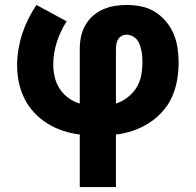

<svg xmlns="http://www.w3.org/2000/svg" viewBox="-20 -540 790 775"><path d="M302 215V3Q268 -1 234.5 -12Q201 -23 171.5 -41.5Q142 -60 118 -85.5Q94 -111 78.5 -142.5Q63 -174 56 -208Q49 -242 49 -277Q49 -309 54.5 -341.5Q60 -374 70 -404.5Q80 -435 94.5 -464Q109 -493 127 -520L249 -454Q224 -415 209.5 -370.5Q195 -326 195 -279Q195 -254 201 -228.5Q207 -203 221 -181.5Q235 -160 256.5 -144.5Q278 -129 302 -122V-343Q302 -368 307 -392Q312 -416 324 -437.5Q336 -459 354.5 -475.5Q373 -492 395.5 -502Q418 -512 442.5 -516Q467 -520 492 -520Q521 -520 550.5 -514Q580 -508 605 -492.5Q630 -477 649.5 -454Q669 -431 680.5 -404Q692 -377 696.5 -347.5Q701 -318 701 -289Q701 -253 695 -217.5Q689 -182 674.5 -149.5Q660 -117 636 -90Q612 -63 581.5 -43.5Q551 -24 517 -12.5Q483 -1 448 3V215ZM448 -122Q473 -130 495 -147Q517 -164 531 -186.5Q545 -209 550 -236Q555 -263 555 -290Q555 -302 554 -313.5Q553 -325 550.5 -336.5Q548 -348 544 -359.5Q540 -371 532.5 -380Q525 -389 514 -394.5Q503 -400 492 -400Q481 -400 472 -395.5Q463 -391 457.5 -382.5Q452 -374 450 -363.5Q448 -353 448 -343Z"/></svg>

Font: Iosevka Etoile Heavy
Style: Regular
Weight: 900
Designer: Belleve Invis
Foundry: Belleve Invis
Version: Version 22.1.2; ttfautohint (v1.8.4)